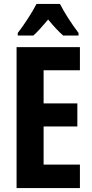

<svg xmlns="http://www.w3.org/2000/svg" viewBox="-20 -953 467 973"><path d="M284 -933H165C146 -895 101 -825 70 -786V-773H149C169 -790 195 -820 224 -854C252 -820 277 -793 300 -773H378V-786C341 -835 306 -889 284 -933ZM385 0V-119H201V-312H372V-429H201V-597H385V-714H64V0Z"/></svg>

Font: Noto Sans Arabic UI XCn
Style: Bold
Weight: 700
Width: 2
Designer: Monotype Design Team, Nadine Chahine and Nizar Qandah
Foundry: Monotype Imaging Inc.
Version: Version 2.010